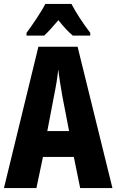

<svg xmlns="http://www.w3.org/2000/svg" viewBox="-20 -950 588 970"><path d="M341 -930H209C191 -894 142 -821 114 -784V-770H203C221 -786 246 -814 275 -848C302 -814 326 -788 348 -770H436V-784C397 -835 364 -886 341 -930ZM385 0H548L372 -714H174L0 0H164L197 -157H353ZM295 -464 329 -288H219L253 -466C263 -515 271 -563 274 -599C279 -561 286 -514 295 -464Z"/></svg>

Font: Noto Sans Devanagari ExtraCondensed ExtraBold
Style: Regular
Weight: 800
Width: 2
Designer: Jelle Bosma - Monotype Design Team
Foundry: Monotype Imaging Inc.
Version: Version 2.004